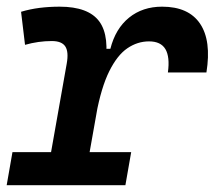

<svg xmlns="http://www.w3.org/2000/svg" viewBox="-29 -547 635 567"><path d="M104.5 0 168 -358.9Q174.3 -394 163.8 -409.9Q153.3 -425.8 124 -425.8Q84.5 -425.8 44.9 -414.6L33.2 -512.2Q59.1 -520 87.6 -523.7Q116.2 -527.3 147 -527.3Q232.4 -527.3 264.4 -483.4Q296.4 -439.5 279.8 -346.2L218.3 0ZM-9.3 0 7.8 -97.7H358.4L341.3 0ZM254.9 -208 273.9 -402.8H296.9Q312 -462.4 352.1 -494.9Q392.1 -527.3 449.7 -527.3Q527.8 -527.3 561.8 -477.1Q595.7 -426.8 580.6 -333H466.8Q473.1 -378.9 459.5 -401.9Q445.8 -424.8 411.1 -424.8Q377 -424.8 347.2 -404.5Q317.4 -384.3 293.7 -336.7Q270 -289.1 254.9 -208Z"/></svg>

Font: Cascadia Mono Medium
Style: Italic
Weight: 500
Italic angle: -10°
Monospace: yes
Designer: Aaron Bell
Foundry: Saja Typeworks
Version: Version 2407.024